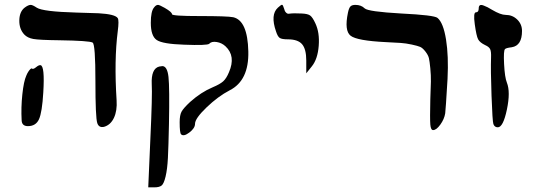

<svg xmlns="http://www.w3.org/2000/svg" viewBox="-20 -776 2321 825"><path d="M112 -755Q102 -755 87 -744Q64 -727 63 -689.5Q62 -652 84 -628Q98 -613 123.5 -608.5Q149 -604 235 -603Q364 -601 378 -593Q390 -586 390 -427Q390 -271 398 -247Q405 -226 427 -231Q455 -239 469.5 -269.5Q484 -300 481 -345Q470 -518 486 -642Q492 -688 486 -698Q475 -715 404 -719Q383 -720 308 -722Q164 -726 138 -743Q120 -755 112 -755ZM154 -496Q147 -497 136 -488Q122 -476 116 -482Q115 -483 111 -479.5Q107 -476 102 -468.5Q97 -461 93 -451Q82 -427 76 -370.5Q70 -314 73 -259Q74 -234 100 -234Q134 -234 147.5 -263.5Q161 -293 166 -379Q173 -493 154 -496Z M659 -755Q650 -755 642 -744Q628 -728 628 -678Q628 -621 653.5 -604Q679 -587 770 -584Q871 -580 879 -588Q889 -599 911 -595.5Q933 -592 949 -577Q994 -535 964 -466Q953 -439 939 -426.5Q925 -414 894 -401Q844 -380 797 -338Q768 -311 760 -296Q752 -281 752 -251Q752 -205 758 -199Q769 -188 793.5 -206.5Q818 -225 818 -244Q818 -267 867.5 -314.5Q917 -362 967 -388Q1050 -430 1047 -555Q1044 -688 982 -702Q957 -707 837 -707Q719 -707 719 -715Q719 -724 688 -742Q665 -755 659 -755ZM678 -492Q674 -492 664 -490Q629 -481 632 -414Q635 -370 626 -177L617 29H644Q664 29 674 21.5Q684 14 691.5 -17.5Q699 -49 701.5 -97.5Q704 -146 706 -243Q709 -399 704 -445Q699 -491 678 -492Z M1296 -516Q1296 -565 1278 -586Q1260 -607 1217 -607Q1191 -607 1182 -613Q1173 -619 1166 -641Q1141 -713 1174 -743Q1188 -756 1192 -755.5Q1196 -755 1201 -738Q1203 -728 1209 -722Q1215 -716 1221 -717Q1242 -720 1276 -718Q1302 -717 1312.5 -709.5Q1323 -702 1335 -676Q1354 -636 1349.5 -579Q1345 -522 1320 -491L1296 -461Z M1829 -349Q1831 -399 1831.5 -425.5Q1832 -452 1829 -482.5Q1826 -513 1823 -526Q1820 -539 1808 -554.5Q1796 -570 1785.5 -574.5Q1775 -579 1749.5 -584.5Q1724 -590 1702 -591.5Q1680 -593 1638 -595Q1514 -601 1486.5 -622.5Q1459 -644 1475 -721Q1479 -741 1485.5 -748Q1492 -755 1507 -755Q1532 -755 1547 -740Q1562 -726 1704 -718Q1846 -711 1860 -699Q1885 -678 1896.5 -606.5Q1908 -535 1903 -437Q1895 -302 1893 -289Q1889 -264 1872 -240.5Q1855 -217 1841 -217Q1831 -217 1829 -241Q1827 -265 1829 -349Z M2100 -243Q2096 -254 2092 -365.5Q2088 -477 2090 -529Q2091 -555 2086 -565Q2081 -575 2065 -582Q2042 -593 2034.5 -607Q2027 -621 2020 -672Q2013 -723 2025 -723Q2037 -723 2037 -740Q2037 -762 2061 -751Q2073 -747 2094 -734Q2131 -712 2153 -712Q2182 -712 2202.5 -692Q2223 -672 2223 -643Q2223 -580 2179 -573Q2154 -570 2150 -565Q2143 -559 2146 -501Q2149 -443 2158 -421Q2174 -381 2158 -305Q2142 -229 2119 -229Q2105 -229 2100 -243Z"/></svg>

Font: Daniel
Style: Regular
Weight: 400
Version: Version 1.1